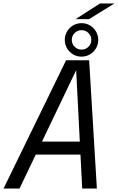

<svg xmlns="http://www.w3.org/2000/svg" viewBox="-38 -1087 680 1107"><path d="M-17.5 0 343 -739.5H476L520.5 0H436L401 -684H402L74.5 0ZM130.5 -195.5 144.5 -270.5H474L460 -195.5ZM432 -801Q455.5 -801 472 -817.2Q488.5 -833.5 488.5 -857Q488.5 -880.5 472 -896.8Q455.5 -913 432 -913Q409 -913 392.5 -896.8Q376 -880.5 376 -857Q376 -833.5 392.5 -817.2Q409 -801 432 -801ZM432 -760.5Q405.5 -760.5 383.5 -773.5Q361.5 -786.5 348.5 -808.5Q335.5 -830.5 335.5 -857Q335.5 -883.5 348.5 -905.5Q361.5 -927.5 383.5 -940.5Q405.5 -953.5 432 -953.5Q459 -953.5 480.8 -940.5Q502.5 -927.5 515.5 -905.5Q528.5 -883.5 528.5 -857Q528.5 -830.5 515.5 -808.5Q502.5 -786.5 480.8 -773.5Q459 -760.5 432 -760.5ZM397.5 -976.5 538.5 -1067H622L475 -976.5Z"/></svg>

Font: Epilogue
Style: Italic
Weight: 400
Italic angle: -12°
Designer: Tyler Finck
Foundry: Etcetera Type Co
Version: Version 2.112